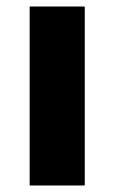

<svg xmlns="http://www.w3.org/2000/svg" viewBox="-20 -569 351 589"><path d="M240 0H71V-549H240Z"/></svg>

Font: Noto Sans Khmer ExtraBold
Style: Regular
Weight: 800
Version: Version 2.003